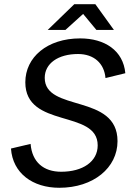

<svg xmlns="http://www.w3.org/2000/svg" viewBox="-20 -876 628 910"><path d="M261 14C423 14 537 -81 537 -207C537 -434 192 -343 192 -507C192 -575 255 -620 350 -620C425 -620 474 -576 480 -506L574 -529C564 -637 476 -694 360 -694C204 -694 100 -605 100 -486C100 -265 443 -359 443 -187C443 -110 372 -62 270 -62C186 -62 132 -108 125 -194L32 -172C40 -55 135 14 261 14ZM206 -734H290L374 -810L437 -734H520L432 -856H332Z"/></svg>

Font: Ronzino Oblique
Style: Italic
Weight: 400
Italic angle: -8°
Designer: Nunzio Mazzaferro
Foundry: Collletttivo
Version: Version 1.000;Glyphs 3.3 (3337)